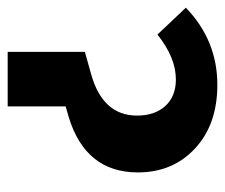

<svg xmlns="http://www.w3.org/2000/svg" viewBox="-65 -523 586 500"><g transform="rotate(90 228.0 -273.0)"><path d="M113 0V-201L170 -217Q279 -247 279 -337Q279 -383 254 -410.5Q229 -438 185 -438Q128 -438 68 -390L-2 -464Q83 -546 199 -546Q302 -546 364.5 -488Q427 -430 427 -339Q427 -203 283 -159L255 -151V0Z"/></g></svg>

Font: FiraGO SemiBold
Style: Regular
Weight: 600
Designer: bBox Type
Foundry: bBox Type GmbH
Version: Version 1.001;PS 001.001;hotconv 1.0.88;makeotf.lib2.5.64775